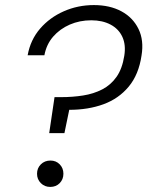

<svg xmlns="http://www.w3.org/2000/svg" viewBox="-20 -732 586 757"><path d="M174 -207 195 -349H221Q266 -349 307.5 -355.5Q349 -362 383 -379.5Q417 -397 439.5 -429Q462 -461 470 -512Q477 -555 462.5 -586.5Q448 -618 416 -635Q384 -652 340 -652Q294 -652 255 -635Q216 -618 189.5 -587.5Q163 -557 155 -514H89Q100 -575 138 -619Q176 -663 231.5 -687.5Q287 -712 350 -712Q413 -712 458.5 -687.5Q504 -663 526 -618Q548 -573 538 -513Q527 -438 487.5 -390.5Q448 -343 388 -321Q328 -299 253 -299L234 -207ZM178 5Q156 5 141 -10Q126 -25 126 -47Q126 -69 141 -84Q156 -99 179 -99Q201 -99 215.5 -84Q230 -69 230 -47Q230 -25 215.5 -10Q201 5 178 5Z"/></svg>

Font: DM Sans 10pt Light
Style: Italic
Weight: 300
Italic angle: -10°
Version: Version 4.004;gftools[0.9.30]